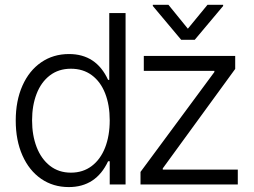

<svg xmlns="http://www.w3.org/2000/svg" viewBox="-20 -761 1047 792"><path d="M44.9 -263.7Q44.9 -345.2 72.5 -407.5Q100.1 -469.7 149.9 -503.9Q199.7 -538.1 264.6 -538.1Q377 -538.1 425.8 -431.6H430.7V-707H498V0H432.6V-95.7H425.8Q376 10.7 263.7 10.7Q199.2 10.7 149.7 -23.4Q100.1 -57.6 72.5 -119.9Q44.9 -182.1 44.9 -263.7ZM432.6 -264.6Q432.6 -327.6 413.8 -375.7Q395 -423.8 358.9 -450.7Q322.8 -477.5 272.5 -477.5Q221.7 -477.5 185.5 -449.7Q149.4 -421.9 130.9 -373.8Q112.3 -325.7 112.3 -264.6Q112.3 -203.1 131.1 -154.3Q149.9 -105.5 186 -77.1Q222.2 -48.8 272.5 -48.8Q322.3 -48.8 358.4 -76.2Q394.5 -103.5 413.6 -152.3Q432.6 -201.2 432.6 -264.6ZM559.6 -51.8 864.3 -463.9V-468.8H573.2V-530.3H950.2V-476.6L651.4 -66.4V-61.5H960.9V0H559.6ZM754.9 -642.6 835.9 -741.2H900.4V-736.3L783.2 -596.7H727.5L610.4 -736.3V-741.2H674.8Z"/></svg>

Font: Pretendard GOV Light
Style: Regular
Weight: 300
Designer: Base glyphs from Inter by Rasmus Andersson; Hangeul glyphs from Noto Sans CJK(Source Han Sans) by Jang Soo-young and Kan
Foundry: Kil Hyung-jin
Version: Version 1.309